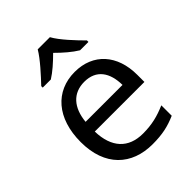

<svg xmlns="http://www.w3.org/2000/svg" viewBox="-220 -880 1004 1004"><g transform="rotate(-45 282.0 -378.0)"><path d="M329 -766H239C213 -721 153 -656 116 -617V-606H176C211 -628 247 -660 283 -696C319 -660 357 -627 392 -606H454V-617C416 -655 353 -721 329 -766ZM292 -546C150 -546 55 -440 55 -264C55 -85 160 10 313 10C386 10 434 -1 489 -25V-102C433 -78 385 -65 317 -65C210 -65 149 -130 146 -251H513V-304C513 -450 429 -546 292 -546ZM291 -474C380 -474 420 -412 421 -321H148C157 -417 207 -474 291 -474Z"/></g></svg>

Font: Noto Sans Bengali
Style: Regular
Weight: 400
Designer: Jelle Bosma - Monotype Design Team
Foundry: Monotype Imaging Inc.
Version: Version 2.003